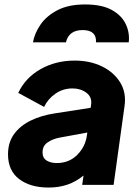

<svg xmlns="http://www.w3.org/2000/svg" viewBox="-20 -830 623 862"><path d="M198 12Q116 12 66 -26Q16 -64 16 -137Q16 -191 43.5 -228.5Q71 -266 118.5 -289Q166 -312 226 -321L387 -346L389 -360Q394 -394 368 -413.5Q342 -433 306 -433Q263 -433 229 -409.5Q195 -386 178 -350L62 -413Q94 -481 162 -519.5Q230 -558 315 -558Q384 -558 437.5 -532Q491 -506 519.5 -460Q548 -414 539 -353L490 0H349L355 -42Q321 -14 282.5 -1Q244 12 198 12ZM171 -146Q171 -121 189 -109.5Q207 -98 235 -98Q290 -98 326.5 -134.5Q363 -171 370 -221L372 -235L247 -212Q216 -206 193.5 -190.5Q171 -175 171 -146ZM128 -640Q135 -680 161.5 -719Q188 -758 237.5 -784Q287 -810 362 -810Q437 -810 481.5 -785.5Q526 -761 544.5 -722Q563 -683 558 -640H411Q414 -695 351 -695Q289 -695 276 -640Z"/></svg>

Font: Plus Jakarta Sans ExtraBold
Style: Italic
Weight: 800
Italic angle: -8°
Designer: Gumpita Rahayu
Foundry: Tokotype
Version: Version 2.071; ttfautohint (v1.8.4.7-5d5b);gftools[0.9.29]